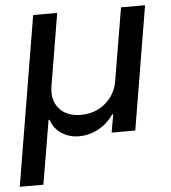

<svg xmlns="http://www.w3.org/2000/svg" viewBox="-61 -593 751 845"><g transform="rotate(-5 314.5 -171.0)"><path d="M-7.8 202.4 116.8 -545.5H223L169.7 -226.2Q159.8 -165.8 192.5 -127.7Q225.1 -89.5 288.4 -89.5Q351.9 -89.5 396.8 -127.7Q441.8 -165.8 451.3 -226.2L505 -545.5H611.2L520.2 0H415.8L429.7 -79.9H425.4Q398.1 -39.8 357.2 -18.1Q316.4 3.6 272 3.6Q229 3.6 195.5 -18.1Q161.9 -39.8 148.4 -79.9H144.2L96.6 202.4Z"/></g></svg>

Font: Inter UI Medium
Style: Italic
Weight: 500
Italic angle: 9.39999°
Designer: Rasmus Andersson
Foundry: rsms
Version: 3.2;8d6f07862